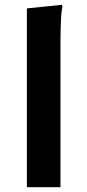

<svg xmlns="http://www.w3.org/2000/svg" viewBox="-20 -780 364 800"><path d="M92 -745 238 -760 240 -752Q236 -734 234.5 -707.5Q233 -681 232.5 -653.5Q232 -626 232 -606V0H92Z"/></svg>

Font: Kufam SemiBold
Style: Regular
Weight: 600
Designer: Wael Morcos, Artur Schmal
Foundry: Original Type
Version: Version 1.300; ttfautohint (v1.8.3)